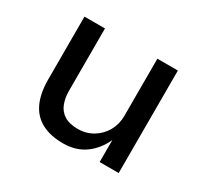

<svg xmlns="http://www.w3.org/2000/svg" viewBox="-112 -644 846 803"><g transform="rotate(30 311.5 -243.0)"><path d="M272 9Q211 9 169 -13Q127 -35 106 -80Q85 -125 85 -191V-495H184V-195Q184 -159 195 -131.5Q206 -104 230.5 -89Q255 -74 295 -74Q335 -74 367.5 -93.5Q400 -113 418.5 -146Q437 -179 437 -218V-495H536V0H444V-108H445Q420 -53 376.5 -22Q333 9 272 9Z"/></g></svg>

Font: Nunito Sans 12pt ExtraLight 8pt Medium
Style: Regular
Weight: 500
Version: Version 3.101;gftools[0.9.27]